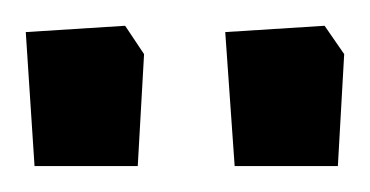

<svg xmlns="http://www.w3.org/2000/svg" viewBox="-20 -666 287 149"><path d="M6.8 -537.1 0 -641.1 77.1 -646 91.8 -624 86.9 -537.1ZM162.1 -537.1 154.8 -641.1 231.9 -646 247.1 -624 242.2 -537.1Z"/></svg>

Font: Grenze
Style: Regular
Weight: 400
Designer: Renata Polastri
Foundry: Omnibus-Type
Version: Version 1.002;PS 001.002;hotconv 1.0.88;makeotf.lib2.5.64775